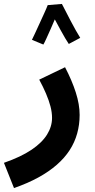

<svg xmlns="http://www.w3.org/2000/svg" viewBox="-55 -724 484 974"><path d="M16 230 -35 102Q51 72 104.5 36Q158 0 183.5 -41Q209 -82 209 -126Q209 -154 201 -184.5Q193 -215 178.5 -249Q164 -283 144 -320L275 -383Q310 -316 329.5 -255Q349 -194 349 -141Q349 -92 336.5 -47Q324 -2 298.5 37.5Q273 77 233 112Q193 147 139 176.5Q85 206 16 230ZM259 -704Q267 -689 278.5 -666.5Q290 -644 303 -619Q316 -594 329 -571Q342 -548 352 -532L294 -501Q287 -511 275.5 -530.5Q264 -550 251.5 -573Q239 -596 227.5 -617.5Q216 -639 208 -653L187 -698ZM187 -698 244 -676Q237 -659 226 -632.5Q215 -606 202.5 -578Q190 -550 180 -528Q170 -506 165 -498L107 -522Q112 -532 122.5 -554.5Q133 -577 145.5 -604.5Q158 -632 169.5 -657Q181 -682 187 -698Z"/></svg>

Font: Farlight84_Sys_V01
Style: Bold
Weight: 700
Designer: Monotype Design Team, Nadine Chahine and Nizar Qandah
Foundry: Monotype Imaging Inc.
Version: Version 2.004;October 31, 2024;FontCreator 14.0.0.2814 64-bi